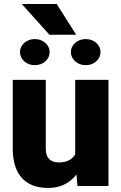

<svg xmlns="http://www.w3.org/2000/svg" viewBox="-20 -926 604 956"><path d="M360.8 -57.1Q308.6 9.8 219.7 9.8Q132.8 9.8 88.1 -40.8Q43.5 -91.3 43.5 -186V-528.3H208V-185.1Q208 -117.2 273.9 -117.2Q330.6 -117.2 354.5 -157.7V-528.3H520V0H365.7ZM79.6 -666.5Q79.6 -693.4 100.8 -712.4Q122.1 -731.4 153.3 -731.4Q184.6 -731.4 205.8 -712.4Q227.1 -693.4 227.1 -666.5Q227.1 -639.6 205.8 -620.6Q184.6 -601.6 153.3 -601.6Q122.1 -601.6 100.8 -620.6Q79.6 -639.6 79.6 -666.5ZM333 -666.5Q333 -693.4 354.2 -712.4Q375.5 -731.4 406.7 -731.4Q438 -731.4 459.2 -712.4Q480.5 -693.4 480.5 -666.5Q480.5 -639.6 459.2 -620.6Q438 -601.6 406.7 -601.6Q375.5 -601.6 354.2 -620.6Q333 -639.6 333 -666.5ZM359.4 -752.9H226.1L88.4 -906.2H262.2Z"/></svg>

Font: Roboto Black
Style: Regular
Weight: 900
Designer: Google
Version: Version 2.134; 2016